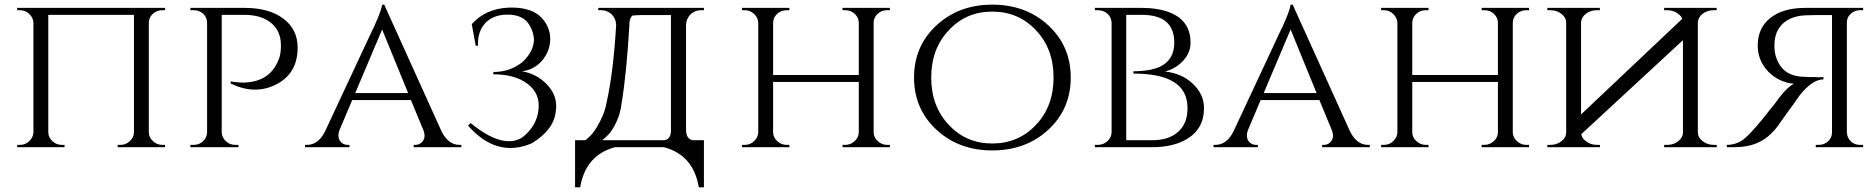

<svg xmlns="http://www.w3.org/2000/svg" viewBox="-20 -634 8067 827"><path d="M487 0V-10H499Q522 -10 539 -26Q556 -41 557 -63V-570H188V-63Q189 -41 206 -26Q223 -10 246 -10H258V0H54V-10H66Q90 -10 106 -26Q123 -42 124 -64V-536Q123 -558 106 -574Q89 -590 66 -590H54V-600H691V-590H679Q656 -590 639 -575Q622 -560 621 -538V-63Q622 -41 639 -26Q656 -10 679 -10H691V0Z M1034 -600Q1139 -600 1200 -554Q1262 -508 1262 -429Q1262 -317 1169 -270Q1078 -224 974 -274V-284L976 -283H978L981 -282L989 -281L1000 -280Q1031 -276 1060 -281Q1152 -295 1183 -385Q1190 -405 1190 -439Q1190 -500 1148 -535Q1106 -570 1032 -570H935V-64Q936 -41 953 -26Q969 -10 993 -10H1007V0H800V-10H814Q838 -10 854 -25Q871 -41 872 -63V-537Q871 -560 855 -575Q838 -590 814 -590H800V-600Z M1882 -68Q1911 -10 1959 -10H1967V0H1762V-10H1770Q1789 -10 1801 -26Q1814 -43 1805 -70L1750 -203H1497L1442 -73Q1432 -45 1445 -26Q1457 -10 1477 -10H1485V0H1294V-10H1302Q1351 -10 1380 -68L1587 -511L1589 -514L1591 -518L1593 -523Q1596 -530 1599 -537L1606 -553Q1614 -572 1619 -587Q1625 -605 1626 -614H1635ZM1738 -233 1626 -507 1510 -233Z M2012 -530Q2071 -596 2168 -601Q2256 -605 2303 -567Q2351 -523 2350 -464Q2349 -415 2316 -374Q2279 -332 2228 -327Q2292 -316 2335 -271Q2384 -221 2374 -155Q2366 -75 2271 -17Q2120 48 1996 -93L2007 -104Q2148 11 2231 -43Q2291 -91 2299 -158Q2309 -231 2251 -274Q2197 -314 2104 -314L2106 -324Q2179 -324 2233 -369Q2278 -413 2280 -462Q2278 -503 2253 -537Q2225 -571 2166 -571Q2104 -571 2070 -534Q2036 -497 2039 -437H2029Z M2842 -30Q2870 -35 2870 -73V-569H2785Q2734 -570 2704 -567Q2690 -554 2691 -527Q2679 -319 2657 -186Q2649 -119 2607 -61Q2590 -43 2574 -30ZM3012 173H2990Q2967 34 2840 0H2629Q2502 34 2479 173H2457V-30H2501Q2529 -50 2550 -85Q2584 -142 2592 -189Q2622 -321 2634 -527Q2633 -553 2615 -572Q2596 -590 2570 -590H2557V-600H3012V-590H2999Q2973 -590 2954 -572Q2936 -553 2935 -527V-73Q2936 -35 2964 -30H3012Z M3609 0V-10H3621Q3644 -10 3661 -26Q3678 -41 3679 -63V-281H3310V-63Q3311 -41 3328 -26Q3345 -10 3368 -10H3380V0H3176V-10H3188Q3212 -10 3228 -26Q3245 -42 3246 -64V-536Q3245 -558 3228 -574Q3211 -590 3188 -590H3176V-600H3380V-590H3368Q3345 -590 3328 -575Q3311 -559 3310 -537V-311H3679V-536Q3679 -558 3662 -574Q3645 -590 3621 -590H3609V-600H3813V-590H3801Q3778 -590 3761 -575Q3744 -560 3743 -538V-63Q3744 -41 3761 -26Q3778 -10 3801 -10H3813V0Z M4493 -527Q4592 -437 4592 -300Q4592 -163 4493 -73Q4397 14 4254 14Q4112 14 4016 -73Q3917 -163 3917 -300Q3917 -437 4016 -527Q4112 -614 4254 -614Q4397 -614 4493 -527ZM4441 -95Q4518 -175 4518 -300Q4518 -425 4441 -505Q4366 -584 4254 -584Q4142 -584 4068 -505Q3991 -425 3991 -300Q3991 -175 4068 -95Q4142 -16 4254 -16Q4366 -16 4441 -95Z M4900 -600Q4933 -600 4963 -595Q5002 -589 5031 -575Q5108 -538 5108 -450Q5108 -406 5074 -370Q5042 -337 4998 -326Q5071 -318 5118 -273Q5166 -228 5166 -168Q5166 -79 5092 -35Q5033 0 4944 0H4696V-10H4708Q4733 -10 4750 -26Q4767 -41 4768 -64V-536Q4767 -560 4750 -575Q4733 -590 4708 -590H4696V-600ZM4943 -30Q5011 -30 5051 -63Q5095 -99 5095 -168Q5095 -254 5019 -290Q4963 -317 4862 -317V-327Q4895 -327 4920 -331Q4954 -336 4977 -347Q5038 -377 5038 -450Q5038 -570 4899 -570H4831V-30Z M5795 -68Q5824 -10 5872 -10H5880V0H5675V-10H5683Q5702 -10 5714 -26Q5727 -43 5718 -70L5663 -203H5410L5355 -73Q5345 -45 5358 -26Q5370 -10 5390 -10H5398V0H5207V-10H5215Q5264 -10 5293 -68L5500 -511L5502 -514L5504 -518L5506 -523Q5509 -530 5512 -537L5519 -553Q5527 -572 5532 -587Q5538 -605 5539 -614H5548ZM5651 -233 5539 -507 5423 -233Z M6362 0V-10H6374Q6397 -10 6414 -26Q6431 -41 6432 -63V-281H6063V-63Q6064 -41 6081 -26Q6098 -10 6121 -10H6133V0H5929V-10H5941Q5965 -10 5981 -26Q5998 -42 5999 -64V-536Q5998 -558 5981 -574Q5964 -590 5941 -590H5929V-600H6133V-590H6121Q6098 -590 6081 -575Q6064 -559 6063 -537V-311H6432V-536Q6432 -558 6415 -574Q6398 -590 6374 -590H6362V-600H6566V-590H6554Q6531 -590 6514 -575Q6497 -560 6496 -538V-63Q6497 -41 6514 -26Q6531 -10 6554 -10H6566V0Z M6791 -56Q6794 -38 6811 -26Q6831 -10 6858 -10H6871L6872 0H6645V-10H6659Q6686 -10 6706 -26Q6726 -42 6726 -64V-536Q6726 -558 6706 -574Q6686 -590 6658 -590H6645V-600H6871V-590H6858Q6831 -590 6811 -575Q6792 -560 6790 -538V-141L7226 -553Q7221 -565 7209 -574Q7189 -590 7161 -590H7148V-600H7374V-590H7361Q7334 -590 7314 -575Q7295 -560 7293 -538V-63Q7294 -41 7314 -26Q7334 -10 7361 -10H7374L7375 0H7148V-10H7162Q7189 -10 7209 -26Q7229 -42 7229 -64V-461Z M8005 -600V-590H7991Q7968 -590 7952 -575Q7935 -560 7935 -538V-63Q7936 -41 7952 -25Q7968 -10 7991 -10H8005V0H7801V-10H7814Q7838 -10 7855 -26Q7871 -41 7871 -64V-569H7796Q7775 -569 7756 -568Q7695 -565 7660 -533Q7625 -501 7623 -445Q7622 -411 7630 -388Q7649 -332 7694 -314Q7711 -307 7735 -304L7756 -303L7777 -302H7800Q7809 -301 7818 -301Q7824 -301 7830 -302H7834V-292Q7787 -292 7733 -225Q7731 -222 7716 -201Q7711 -194 7702 -181L7685 -158Q7641 -96 7635 -88L7623 -73L7608 -58Q7591 -41 7572 -30Q7523 0 7450 0H7418V-10Q7456 -10 7486 -31Q7506 -45 7542 -86Q7568 -115 7601 -158Q7612 -172 7622 -184Q7625 -189 7628 -192L7630 -195Q7648 -220 7668 -242Q7691 -266 7707 -273Q7640 -280 7595 -327Q7551 -374 7551 -438Q7551 -514 7606 -557Q7660 -600 7755 -600Z"/></svg>

Font: Cinzel(RUS BY LYAJKA)
Style: Regular
Weight: 400
Designer: Natanael Gama
Version: Version 1.001;PS 001.001;hotconv 1.0.56;makeotf.lib2.0.21325